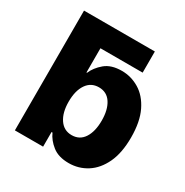

<svg xmlns="http://www.w3.org/2000/svg" viewBox="-168 -866 975 1010"><g transform="rotate(30 319.0 -360.5)"><path d="M385.7 7.8Q323.7 7.8 286.4 -21.5Q249 -50.8 232.4 -88.9H226.6V0H55.2V-727.5H485.4V-599.1H229V-452.1H232.4Q248 -489.7 285.2 -521.2Q322.3 -552.7 386.7 -552.7Q443.8 -552.7 493.4 -522.7Q543 -492.7 573.2 -430.7Q603.5 -368.7 603.5 -272.5Q603.5 -179.7 574.2 -117.4Q544.9 -55.2 495.4 -23.7Q445.8 7.8 385.7 7.8ZM325.7 -127.4Q374 -127.4 399.7 -167Q425.3 -206.5 425.3 -272.5Q425.3 -338.4 399.7 -377.9Q374 -417.5 325.7 -417.5Q277.8 -417.5 251.2 -378.4Q224.6 -339.4 224.6 -272.5Q224.6 -206.5 251.5 -167Q278.3 -127.4 325.7 -127.4Z"/></g></svg>

Font: Inter Extra Bold
Style: Regular
Weight: 800
Designer: Rasmus Andersson
Foundry: rsms
Version: Version 4.000;git-3c8e0fc